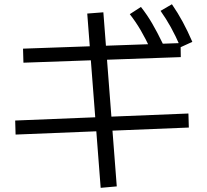

<svg xmlns="http://www.w3.org/2000/svg" viewBox="-20 -818 978 908"><path d="M392.6 -753.9 468.8 -759.8 532.2 63.5 456.1 70.3ZM51.8 -248 871.1 -281.2 873 -214.8 53.7 -181.6ZM88.9 -587.9 834 -614.3 835 -547.9 90.8 -521.5ZM593.8 -751 646.5 -785.2Q675.8 -748 699.7 -707Q723.6 -666 750 -611.3L693.4 -582Q668.9 -634.8 645.5 -674.8Q622.1 -714.8 593.8 -751ZM739.3 -766.6 793 -797.9Q821.3 -756.8 844.2 -714.4Q867.2 -671.9 889.6 -620.1L834 -594.7Q810.5 -648.4 788.1 -689Q765.6 -729.5 739.3 -766.6Z"/></svg>

Font: WEMIX Pretendard Variable
Style: Regular
Weight: 400
Designer: Base glyphs from Inter by Rasmus Andersson; Hangeul glyphs from Noto Sans CJK(Source Han Sans) by Jang Soo-young and Kan
Foundry: Kil Hyung-jin
Version: Version 1.000;Glyphs 3.2 (3208)